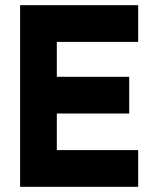

<svg xmlns="http://www.w3.org/2000/svg" viewBox="-20 -720 610 740"><path d="M57.5 0V-700H512.5V-558.5H199V-424H478V-282.5H199V-141.5H512.5V0ZM130 -71H447.5H130V-353.5H412.5H130V-629.5H447.5H130Z"/></svg>

Font: Tourney Black
Style: Regular
Weight: 900
Version: Version 1.015